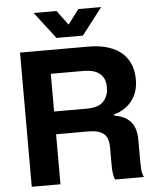

<svg xmlns="http://www.w3.org/2000/svg" viewBox="-61 -987 847 1039"><g transform="rotate(-5 362.5 -468.0)"><path d="M69 0V-729H440.4Q484.9 -729 521.9 -721Q558.9 -713 588.4 -697Q617.9 -681 638.4 -656.9Q658.9 -632.9 669.8 -600.9Q680.7 -568.9 680.7 -528.6Q680.7 -461.3 645 -414.8Q609.3 -368.3 546.9 -351.4V-345Q589.1 -338 615.4 -319.7Q641.6 -301.4 653.6 -272.7Q665.7 -244 665.7 -202.7V-83Q665.7 -63.1 667.2 -42.3Q668.7 -21.4 678.1 0H521.3Q515 -13.4 512.3 -35Q509.6 -56.6 509.6 -83.4V-175.7Q509.6 -206.7 500.1 -227.8Q490.7 -248.9 466.7 -260.3Q442.7 -271.7 398.3 -271.7H210.9V-395.3H403.6Q467.1 -395.3 494.1 -425.2Q521 -455.1 521 -500.3Q521 -527.7 512.6 -546.5Q504.3 -565.3 488.2 -577.3Q472.1 -589.3 451 -594.7Q429.9 -600.1 403.6 -600.1H224.9V0ZM272.6 -790.9 161 -936.1H285L344.3 -857L403.6 -936.1H527.9L416 -790.9Z"/></g></svg>

Font: Mona Sans ExtraLight
Style: Regular
Weight: 200
Designer: Deni Anggara
Foundry: GitHub
Version: Version 2.000